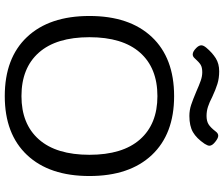

<svg xmlns="http://www.w3.org/2000/svg" viewBox="-87 -837 939 805"><g transform="rotate(90 382.5 -434.5)"><path d="M364 -788Q337 -800 318.5 -806.5Q300 -813 283 -813Q263 -813 252 -806.5Q241 -800 224 -781Q217 -773 208 -773Q196 -773 181 -788Q170 -799 170 -809Q170 -818 180 -830Q201 -855 224 -869.5Q247 -884 279 -884Q308 -884 332 -876.5Q356 -869 386 -855Q409 -843 427.5 -837Q446 -831 466 -831Q487 -831 500.5 -839Q514 -847 531 -869Q539 -880 549 -880Q559 -880 574 -868Q591 -855 591 -843Q591 -836 583 -823Q560 -789 534 -774Q508 -759 466 -759Q442 -759 419.5 -766.5Q397 -774 364 -788ZM47 -340Q47 -508 135 -601.5Q223 -695 383 -695Q542 -695 630 -601.5Q718 -508 718 -340Q718 -172 630 -78.5Q542 15 383 15Q223 15 135 -78.5Q47 -172 47 -340ZM629 -340Q629 -479 564.5 -552Q500 -625 383 -625Q265 -625 200.5 -552Q136 -479 136 -340Q136 -201 200.5 -128Q265 -55 383 -55Q500 -55 564.5 -128Q629 -201 629 -340Z"/></g></svg>

Font: Mitr Light
Style: Regular
Weight: 300
Designer: Thanarat Vachiruckul
Foundry: Cadson Demak
Version: Version 1.003